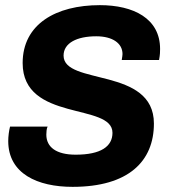

<svg xmlns="http://www.w3.org/2000/svg" viewBox="-20 -716 675 746"><path d="M578 -236C578 -457 227 -383 227 -500C227 -549 279 -575 354 -575C417 -575 456 -548 456 -506C456 -504 455 -493 453 -483H598C602 -504 602 -516 602 -526C602 -644 499 -696 368 -696C197 -696 68 -622 68 -471C68 -241 417 -318 417 -200C417 -147 372 -115 274 -115C199 -115 160 -144 160 -193C160 -201 161 -218 165 -224H19C15 -209 12 -186 12 -168C12 -41 126 10 262 10C480 10 578 -90 578 -236Z"/></svg>

Font: Chivo
Style: Bold Italic
Weight: 700
Italic angle: -8°
Designer: Hector Gatti
Foundry: Omnibus-Type
Version: Version 1.003;PS 001.003;hotconv 1.0.70;makeotf.lib2.5.58329